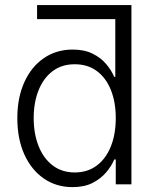

<svg xmlns="http://www.w3.org/2000/svg" viewBox="-20 -748 632 779"><path d="M479.5 -670.4H130.4V-727.5H513.2ZM274.4 11.2Q208 11.2 157.5 -23.9Q106.9 -59.1 78.6 -121.8Q50.3 -184.6 50.3 -268.6Q50.3 -351.6 78.6 -414.3Q106.9 -477.1 157.7 -512Q208.5 -546.9 274.9 -546.9Q322.3 -546.9 355.7 -530.3Q389.2 -513.7 410.6 -488.3Q432.1 -462.9 443.4 -436H447.8V-727.5H513.2V0H449.7V-101.1H443.8Q432.1 -73.7 410.2 -48.1Q388.2 -22.5 355 -5.6Q321.8 11.2 274.4 11.2ZM283.2 -48.3Q335.4 -48.3 372.8 -76.4Q410.2 -104.5 429.9 -154.3Q449.7 -204.1 449.7 -269Q449.7 -333.5 429.9 -382.8Q410.2 -432.1 373 -459.7Q335.9 -487.3 283.2 -487.3Q230.5 -487.3 193.4 -459.2Q156.2 -431.2 136.5 -381.8Q116.7 -332.5 116.7 -269Q116.7 -205.6 136.5 -155.5Q156.2 -105.5 193.6 -76.9Q231 -48.3 283.2 -48.3Z"/></svg>

Font: Inter 18pt Light
Style: Regular
Weight: 300
Designer: Rasmus Andersson
Foundry: rsms
Version: Version 4.001;git-66647c0bb